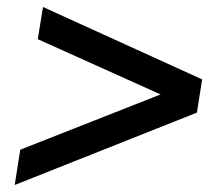

<svg xmlns="http://www.w3.org/2000/svg" viewBox="-20 -562 640 549"><path d="M22 -33 38 -134 518 -323 508 -261 88 -450 103 -542 558 -335 543 -240Z"/></svg>

Font: Nunito Sans 12pt
Style: Bold Italic
Weight: 700
Italic angle: -9°
Designer: Vernon Adams
Foundry: Vernon Adams
Version: Version 3.101;gftools[0.9.27]